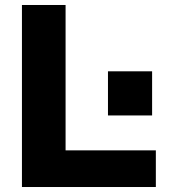

<svg xmlns="http://www.w3.org/2000/svg" viewBox="-20 -750 709 770"><path d="M68 0V-730H243V-147H605V0ZM413 -287V-464H590V-287Z"/></svg>

Font: M PLUS 1 ExtraBold
Style: Regular
Weight: 800
Designer: Coji Morishita
Foundry: UNDERFOREST DESIGN
Version: Version 1.001